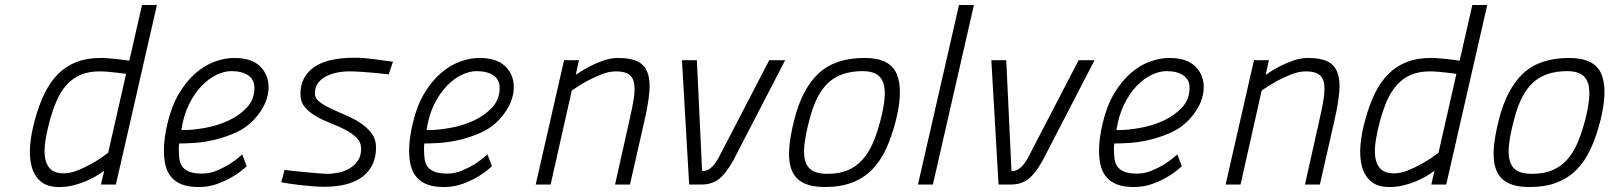

<svg xmlns="http://www.w3.org/2000/svg" viewBox="-20 -742 6471 772"><path d="M384 -509Q400 -509 418.5 -507.5Q437 -506 453.5 -504Q470 -502 482.5 -500.5Q495 -499 500 -498L551 -722H611L446 0H386L399 -56Q385 -45 365.5 -33.5Q346 -22 323 -12.5Q300 -3 273.5 3.5Q247 10 218 10Q169 10 142.5 -13.5Q116 -37 106.5 -75Q97 -113 101.5 -161Q106 -209 120 -259Q136 -319 159 -366Q182 -413 213.5 -444.5Q245 -476 287 -492.5Q329 -509 384 -509ZM237 -45Q262 -45 291 -56.5Q320 -68 346 -82.5Q372 -97 391 -110.5Q410 -124 415 -128L487 -445Q467 -447 448 -450Q431 -452 413 -453.5Q395 -455 381 -455Q337 -455 305 -441.5Q273 -428 249 -402Q225 -376 208.5 -338.5Q192 -301 179 -253Q169 -216 163 -179Q157 -142 160.5 -112Q164 -82 181.5 -63.5Q199 -45 237 -45Z M793 -44Q823 -44 851.5 -56Q880 -68 903 -82Q929 -99 954 -121L972 -74Q947 -50 916 -32Q890 -16 855 -3Q820 10 779 10Q739 10 712.5 0Q686 -10 669.5 -29Q653 -48 646 -75Q639 -102 639 -137Q639 -186 654 -248Q670 -316 699.5 -365.5Q729 -415 765.5 -447Q802 -479 843 -494Q884 -509 922 -509Q991 -509 1025.5 -475.5Q1060 -442 1060 -391Q1060 -361 1046.5 -328.5Q1033 -296 1003 -263Q971 -228 927 -208.5Q883 -189 839 -179Q795 -169 757 -167Q719 -165 700 -165Q699 -159 699 -153.5Q699 -148 699 -142Q699 -123 701 -105Q703 -87 712 -73.5Q721 -60 740 -52Q759 -44 793 -44ZM719 -219Q756 -219 805.5 -228Q855 -237 898.5 -257Q942 -277 972.5 -309.5Q1003 -342 1003 -389Q1003 -422 978 -439Q953 -456 910 -456Q882 -456 850.5 -441Q819 -426 790.5 -396.5Q762 -367 740 -322.5Q718 -278 709 -219Z M1543 -443Q1514 -446 1486 -449Q1462 -451 1435 -453Q1408 -455 1386 -455Q1357 -455 1332 -449.5Q1307 -444 1287.5 -433Q1268 -422 1257 -405Q1246 -388 1246 -366Q1246 -347 1264 -333Q1282 -319 1309.5 -306Q1337 -293 1369 -279.5Q1401 -266 1428.5 -248Q1456 -230 1474 -206Q1492 -182 1492 -148Q1492 -116 1481 -88Q1470 -60 1445.5 -38Q1421 -16 1381 -3.5Q1341 9 1283 9Q1263 9 1237 7Q1211 5 1186 2Q1161 -1 1140.5 -4Q1120 -7 1111 -9L1124 -59Q1135 -57 1159.5 -54.5Q1184 -52 1211 -49.5Q1238 -47 1261.5 -45Q1285 -43 1295 -43Q1317 -43 1341.5 -48Q1366 -53 1386 -65Q1406 -77 1419 -96Q1432 -115 1432 -144Q1432 -170 1414 -188Q1396 -206 1369 -220Q1342 -234 1310 -246.5Q1278 -259 1251 -274.5Q1224 -290 1206 -311Q1188 -332 1188 -364Q1188 -433 1242 -471.5Q1296 -510 1408 -510Q1426 -510 1447 -508Q1468 -506 1489 -503.5Q1510 -501 1529 -498Q1548 -495 1560 -494Z M1779 -44Q1809 -44 1837.5 -56Q1866 -68 1889 -82Q1915 -99 1940 -121L1958 -74Q1933 -50 1902 -32Q1876 -16 1841 -3Q1806 10 1765 10Q1725 10 1698.5 0Q1672 -10 1655.5 -29Q1639 -48 1632 -75Q1625 -102 1625 -137Q1625 -186 1640 -248Q1656 -316 1685.5 -365.5Q1715 -415 1751.5 -447Q1788 -479 1829 -494Q1870 -509 1908 -509Q1977 -509 2011.5 -475.5Q2046 -442 2046 -391Q2046 -361 2032.5 -328.5Q2019 -296 1989 -263Q1957 -228 1913 -208.5Q1869 -189 1825 -179Q1781 -169 1743 -167Q1705 -165 1686 -165Q1685 -159 1685 -153.5Q1685 -148 1685 -142Q1685 -123 1687 -105Q1689 -87 1698 -73.5Q1707 -60 1726 -52Q1745 -44 1779 -44ZM1705 -219Q1742 -219 1791.5 -228Q1841 -237 1884.5 -257Q1928 -277 1958.5 -309.5Q1989 -342 1989 -389Q1989 -422 1964 -439Q1939 -456 1896 -456Q1868 -456 1836.5 -441Q1805 -426 1776.5 -396.5Q1748 -367 1726 -322.5Q1704 -278 1695 -219Z M2134 0 2248 -500H2308L2295 -441Q2322 -460 2351 -475Q2376 -488 2406 -498.5Q2436 -509 2465 -509Q2515 -509 2543.5 -495Q2572 -481 2583.5 -450.5Q2595 -420 2591 -373Q2587 -326 2572 -260L2513 0H2453L2511 -259Q2523 -310 2528.5 -347Q2534 -384 2529.5 -408Q2525 -432 2508 -443.5Q2491 -455 2457 -455Q2428 -455 2397 -442.5Q2366 -430 2340 -416Q2309 -399 2279 -378L2194 0Z M2782 -500 2803 -54Q2820 -53 2836.5 -65.5Q2853 -78 2869 -107L3073 -500H3137L2943 -125Q2913 -63 2881.5 -31.5Q2850 0 2801 0H2751L2722 -500Z M3457 -509Q3558 -509 3585.5 -445Q3613 -381 3582 -257Q3566 -194 3543 -144Q3520 -94 3486.5 -60Q3453 -26 3406.5 -8Q3360 10 3297 10Q3243 10 3210.5 -6.5Q3178 -23 3164 -56.5Q3150 -90 3153 -140.5Q3156 -191 3173 -258Q3204 -383 3270.5 -446Q3337 -509 3457 -509ZM3306 -43Q3354 -43 3388.5 -57.5Q3423 -72 3448 -100Q3473 -128 3490 -167.5Q3507 -207 3520 -257Q3533 -307 3536.5 -344.5Q3540 -382 3532.5 -406.5Q3525 -431 3504.5 -443.5Q3484 -456 3449 -456Q3361 -456 3310.5 -409.5Q3260 -363 3234 -258Q3220 -205 3215 -164.5Q3210 -124 3217 -97Q3224 -70 3245.5 -56.5Q3267 -43 3306 -43Z M3836 -722H3896L3731 0H3671Z M4026 -500 4047 -54Q4064 -53 4080.5 -65.5Q4097 -78 4113 -107L4317 -500H4381L4187 -125Q4157 -63 4125.5 -31.5Q4094 0 4045 0H3995L3966 -500Z M4553 -44Q4583 -44 4611.5 -56Q4640 -68 4663 -82Q4689 -99 4714 -121L4732 -74Q4707 -50 4676 -32Q4650 -16 4615 -3Q4580 10 4539 10Q4499 10 4472.5 0Q4446 -10 4429.5 -29Q4413 -48 4406 -75Q4399 -102 4399 -137Q4399 -186 4414 -248Q4430 -316 4459.5 -365.5Q4489 -415 4525.5 -447Q4562 -479 4603 -494Q4644 -509 4682 -509Q4751 -509 4785.5 -475.5Q4820 -442 4820 -391Q4820 -361 4806.5 -328.5Q4793 -296 4763 -263Q4731 -228 4687 -208.5Q4643 -189 4599 -179Q4555 -169 4517 -167Q4479 -165 4460 -165Q4459 -159 4459 -153.5Q4459 -148 4459 -142Q4459 -123 4461 -105Q4463 -87 4472 -73.5Q4481 -60 4500 -52Q4519 -44 4553 -44ZM4479 -219Q4516 -219 4565.5 -228Q4615 -237 4658.5 -257Q4702 -277 4732.5 -309.5Q4763 -342 4763 -389Q4763 -422 4738 -439Q4713 -456 4670 -456Q4642 -456 4610.5 -441Q4579 -426 4550.5 -396.5Q4522 -367 4500 -322.5Q4478 -278 4469 -219Z M4908 0 5022 -500H5082L5069 -441Q5096 -460 5125 -475Q5150 -488 5180 -498.5Q5210 -509 5239 -509Q5289 -509 5317.5 -495Q5346 -481 5357.5 -450.5Q5369 -420 5365 -373Q5361 -326 5346 -260L5287 0H5227L5285 -259Q5297 -310 5302.5 -347Q5308 -384 5303.5 -408Q5299 -432 5282 -443.5Q5265 -455 5231 -455Q5202 -455 5171 -442.5Q5140 -430 5114 -416Q5083 -399 5053 -378L4968 0Z M5733 -509Q5749 -509 5767.5 -507.5Q5786 -506 5802.5 -504Q5819 -502 5831.5 -500.5Q5844 -499 5849 -498L5900 -722H5960L5795 0H5735L5748 -56Q5734 -45 5714.5 -33.5Q5695 -22 5672 -12.5Q5649 -3 5622.5 3.5Q5596 10 5567 10Q5518 10 5491.5 -13.5Q5465 -37 5455.5 -75Q5446 -113 5450.5 -161Q5455 -209 5469 -259Q5485 -319 5508 -366Q5531 -413 5562.5 -444.5Q5594 -476 5636 -492.5Q5678 -509 5733 -509ZM5586 -45Q5611 -45 5640 -56.5Q5669 -68 5695 -82.5Q5721 -97 5740 -110.5Q5759 -124 5764 -128L5836 -445Q5816 -447 5797 -450Q5780 -452 5762 -453.5Q5744 -455 5730 -455Q5686 -455 5654 -441.5Q5622 -428 5598 -402Q5574 -376 5557.5 -338.5Q5541 -301 5528 -253Q5518 -216 5512 -179Q5506 -142 5509.5 -112Q5513 -82 5530.5 -63.5Q5548 -45 5586 -45Z M6290 -509Q6391 -509 6418.5 -445Q6446 -381 6415 -257Q6399 -194 6376 -144Q6353 -94 6319.5 -60Q6286 -26 6239.5 -8Q6193 10 6130 10Q6076 10 6043.5 -6.5Q6011 -23 5997 -56.5Q5983 -90 5986 -140.5Q5989 -191 6006 -258Q6037 -383 6103.5 -446Q6170 -509 6290 -509ZM6139 -43Q6187 -43 6221.5 -57.5Q6256 -72 6281 -100Q6306 -128 6323 -167.5Q6340 -207 6353 -257Q6366 -307 6369.5 -344.5Q6373 -382 6365.5 -406.5Q6358 -431 6337.5 -443.5Q6317 -456 6282 -456Q6194 -456 6143.5 -409.5Q6093 -363 6067 -258Q6053 -205 6048 -164.5Q6043 -124 6050 -97Q6057 -70 6078.5 -56.5Q6100 -43 6139 -43Z"/></svg>

Font: Panefresco 250wt
Style: Italic
Weight: 300
Version: Version 1.000